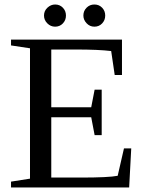

<svg xmlns="http://www.w3.org/2000/svg" viewBox="-20 -830 651 850"><path d="M28.8 -25.9 112.8 -39.1V-616.2L28.8 -628.9V-654.8H520V-498H487.8L472.2 -604Q417.5 -610.8 314 -610.8H207V-355H383.8L398.9 -433.1H430.2V-231.9H398.9L383.8 -311H207V-43.9H335.9Q461.9 -43.9 501 -51.8L528.8 -172.9H561L551.8 0H28.8ZM445.8 -761.2Q445.8 -740.7 432.1 -726.3Q418.5 -711.9 397.9 -711.9Q377.4 -711.9 363.3 -727.1Q349.1 -742.2 349.1 -761.2Q349.1 -781.7 363.3 -795.9Q377.4 -810.1 397.9 -810.1Q418.5 -810.1 432.1 -795.9Q445.8 -781.7 445.8 -761.2ZM272 -761.2Q272 -740.7 258.3 -726.3Q244.6 -711.9 224.1 -711.9Q204.1 -711.9 189.5 -726.6Q174.8 -741.2 174.8 -761.2Q174.8 -781.7 189.9 -795.9Q205.1 -810.1 224.1 -810.1Q244.6 -810.1 258.3 -795.9Q272 -781.7 272 -761.2Z"/></svg>

Font: Liberation Serif
Style: Regular
Weight: 400
Designer: Steve Matteson
Foundry: Ascender Corporation
Version: Version 2.1.5